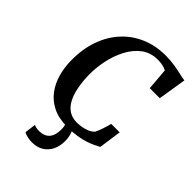

<svg xmlns="http://www.w3.org/2000/svg" viewBox="-282 -866 1213 1213"><g transform="rotate(45 325.0 -259.0)"><path d="M335.5 8Q258.5 8 205.2 -18.2Q152 -44.5 118.8 -89.5Q85.5 -134.5 70 -191.2Q54.5 -248 54.5 -308.5Q53.5 -410.5 83 -492.2Q112.5 -574 166.5 -632Q220.5 -690 294 -720.8Q367.5 -751.5 455.5 -751.5Q499.5 -751.5 536.8 -745.2Q574 -739 602.8 -732.2Q631.5 -725.5 649.5 -723.5L619 -534H529.5L517.5 -681Q509 -685.5 498 -689.2Q487 -693 472.2 -695.2Q457.5 -697.5 437 -697.5Q374 -697.5 328.2 -662.5Q282.5 -627.5 253 -570.5Q223.5 -513.5 210 -446.5Q196.5 -379.5 198 -316Q199.5 -260.5 208.8 -212.8Q218 -165 236.8 -129.5Q255.5 -94 285.2 -74.2Q315 -54.5 357.5 -54.5Q374.5 -54.5 397.2 -58Q420 -61.5 442.5 -70.5Q465 -79.5 480.5 -96.5Q485.5 -106.5 490.5 -119Q495.5 -131.5 500.2 -145.5Q505 -159.5 509.2 -174Q513.5 -188.5 517 -202.5H592.5L571 -51Q557 -43 536 -33Q515 -23 486.5 -13.5Q458 -4 420.5 2Q383 8 335.5 8ZM337 -15 363.5 -13Q373 1 380.5 26.2Q388 51.5 388 81.5Q388 126 371 160.5Q354 195 322 214.8Q290 234.5 244 234.5Q224.5 234.5 203.8 229.8Q183 225 171 217.5L180.5 143Q186.5 146.5 199.8 149.2Q213 152 227 152Q269.5 152 293.8 127Q318 102 319 53Q320 28.5 316 13.2Q312 -2 308.5 -13Z"/></g></svg>

Font: Merriweather 28pt SemiBold
Style: Italic
Weight: 600
Italic angle: -7.8°
Version: Version 2.101